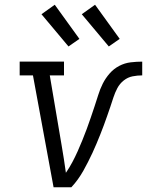

<svg xmlns="http://www.w3.org/2000/svg" viewBox="-20 -790 640 810"><path d="M206 0 119 -472H63V-530H250V-472H190L240 -177Q245 -148 249.5 -119Q254 -90 258 -61Q273 -83 285 -105.5Q297 -128 307.5 -151.5Q318 -175 327.5 -198.5Q337 -222 346 -246Q355 -270 363 -294Q371 -318 379 -341.5Q387 -365 394.5 -389.5Q402 -414 413.5 -437Q425 -460 442.5 -480Q460 -500 483 -512Q506 -524 531 -527Q556 -530 580 -530V-472Q560 -472 539.5 -468Q519 -464 502 -450.5Q485 -437 475 -418Q465 -399 458.5 -379Q452 -359 445.5 -339.5Q439 -320 432 -300.5Q425 -281 418 -261.5Q411 -242 403 -222.5Q395 -203 387 -183.5Q379 -164 370 -145Q361 -126 351.5 -107Q342 -88 331.5 -69.5Q321 -51 308.5 -33.5Q296 -16 281 0ZM439 -594 325 -730 381 -770 485 -626ZM269 -594 155 -730 211 -770 315 -626Z"/></svg>

Font: Iosevka Slab LtExObl
Style: Regular
Weight: 300
Width: 7
Italic angle: -9°
Monospace: yes
Designer: Belleve Invis
Foundry: Belleve Invis
Version: Version 11.1.0; ttfautohint (v1.8.3)